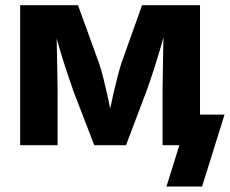

<svg xmlns="http://www.w3.org/2000/svg" viewBox="-20 -549 869 726"><path d="M56.2 0V-529.3H274.9L355 -308.6Q363.3 -283.7 370.6 -254.4Q377.9 -225.1 384.8 -194.6Q391.6 -164.1 397.5 -135.5Q403.3 -106.9 408.2 -83H385.3Q390.1 -106.4 396 -135Q401.9 -163.6 408.7 -194.1Q415.5 -224.6 423.1 -253.9Q430.7 -283.2 438.5 -308.6L517.1 -529.3H736.3V0H594.7V-202.1Q594.7 -232.4 595.5 -265.4Q596.2 -298.3 596.7 -332.5Q597.2 -366.7 597.9 -400.6Q598.6 -434.6 599.1 -466.8H614.3Q602.5 -421.9 589.4 -376.5Q576.2 -331.1 562 -287.1Q547.9 -243.2 533.2 -202.6L456.5 0H336.4L258.3 -202.6Q243.7 -244.1 229.2 -288.1Q214.8 -332 201.7 -377.2Q188.5 -422.4 176.8 -466.8H193.4Q193.8 -435.5 194.3 -401.6Q194.8 -367.7 195.6 -333.5Q196.3 -299.3 197 -266.1Q197.8 -232.9 197.8 -202.1V0ZM609.4 156.2 658.2 0H618.7V-115.7H829.1L744.1 156.2Z"/></svg>

Font: Inter 24pt
Style: Bold
Weight: 700
Designer: Rasmus Andersson
Foundry: rsms
Version: Version 4.001;git-66647c0bb